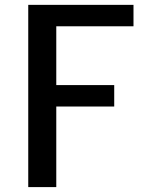

<svg xmlns="http://www.w3.org/2000/svg" viewBox="-20 -763 574 783"><path d="M95.2 0V-743.2H524.4V-655.8H209.5V-416H445.8V-328.6H209.5V0Z"/></svg>

Font: HaufeMerriweatherSans
Style: Regular
Weight: 400
Designer: Eben Sorkin ( eben@eyebytes.com )
Foundry: Eben Sorkin
Version: Version 1.56